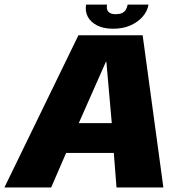

<svg xmlns="http://www.w3.org/2000/svg" viewBox="-44 -832 826 852"><path d="M-24.5 0H183L249.5 -153.5H461L473 0H681L589 -675.5H304ZM305.5 -285.5 426 -558H428L452 -285.5ZM458 -704.5Q501.5 -704.5 534.8 -719.2Q568 -734 589 -758Q610 -782 615 -811.5H522.5Q520 -798 514 -788.2Q508 -778.5 497 -773.8Q486 -769 469 -769Q454 -769 444.8 -774Q435.5 -779 432 -788.2Q428.5 -797.5 431 -811.5H338Q333 -782 345.5 -758Q358 -734 386.8 -719.2Q415.5 -704.5 458 -704.5Z"/></svg>

Font: Anybody Thin ExtraBold
Style: Italic
Weight: 800
Italic angle: -10°
Version: Version 1.113;gftools[0.9.25]